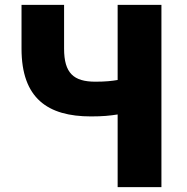

<svg xmlns="http://www.w3.org/2000/svg" viewBox="-20 -765 765 785"><path d="M461 0H640V-745H461V-438C438 -434 412 -431 370 -431C281 -431 242 -466 242 -566V-745H68V-566C68 -363 175 -289 352 -289C400 -289 429 -292 461 -297Z"/></svg>

Font: Source Han Sans HK Heavy
Style: Regular
Weight: 900
Designer: Ryoko NISHIZUKA 西塚涼子 (kana, bopomofo & ideographs); Paul D. Hunt (Latin, Greek & Cyrillic); Sandoll Communications 산돌커뮤니
Foundry: Adobe
Version: Version 2.000;hotconv 1.0.107;makeotfexe 2.5.65593